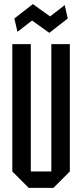

<svg xmlns="http://www.w3.org/2000/svg" viewBox="-20 -915 400 935"><path d="M40 -80V-700H130V-80H230V-700H320V-80L240 0H120ZM65 -760 50 -825 140 -895 224 -835 295 -890 310 -825 220 -755 136 -815Z"/></svg>

Font: Tektur Condensed
Style: Regular
Weight: 400
Width: 3
Designer: Adam Jagosz
Foundry: Adam Jagosz
Version: Version 1.005;gftools[0.9.30]